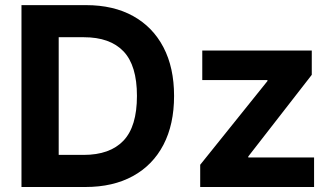

<svg xmlns="http://www.w3.org/2000/svg" viewBox="-20 -748 1335 768"><path d="M321.8 0H65.9V-727.5H324.2Q433.6 -727.5 512.5 -683.8Q591.3 -640.1 633.8 -558.8Q676.3 -477.5 676.3 -364.3Q676.3 -250.5 633.8 -168.9Q591.3 -87.4 511.7 -43.7Q432.1 0 321.8 0ZM214.8 -128.4H314.5Q419.4 -128.4 473.6 -185.1Q527.8 -241.7 527.8 -364.3Q527.8 -486.3 473.9 -542.7Q419.9 -599.1 315.4 -599.1H214.8ZM780.8 0V-88.9L1049.8 -423.8V-427.7H789.1V-545.9H1227.1V-448.7L973.1 -122.1V-118.2H1236.3V0Z"/></svg>

Font: Inter
Style: Bold
Weight: 700
Designer: Rasmus Andersson
Foundry: rsms
Version: Version 4.001;git-9221beed3